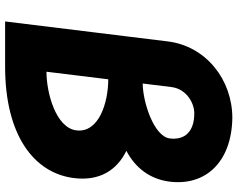

<svg xmlns="http://www.w3.org/2000/svg" viewBox="-109 -806 930 752"><g transform="rotate(90 356.0 -430.0)"><path d="M307.1 -524 320.9 -636C328.1 -695 382.8 -726 423.9 -726C494.1 -726 529.6 -690 522.2 -630C514.5 -567 377.3 -524 307.1 -524ZM290.6 -389C382.5 -389 501.4 -352 490.6 -264C480.8 -184 344.4 -147 260.9 -147ZM241 15C508.3 15 658.1 -97 677.5 -255C689.9 -356 646.1 -423 570.7 -460C635.8 -494 681.8 -551 691.5 -630C708.5 -768 617.3 -872 442.2 -875C292.2 -875 160.6 -772 142.2 -622L122.3 -460L105.7 -325L64 15Z"/></g></svg>

Font: Hussar
Style: BdSuprExtOblOne
Weight: 700
Foundry: Cannot Into Space Fonts
Version: Version 2.00